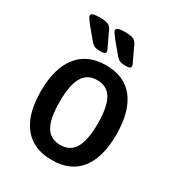

<svg xmlns="http://www.w3.org/2000/svg" viewBox="-174 -827 867 943"><g transform="rotate(30 260.0 -355.5)"><path d="M261 7Q156 7 101 -61.5Q46 -130 46 -260Q46 -390 101.5 -460Q157 -530 261 -530Q366 -530 420 -460Q474 -390 474 -260Q474 -130 420 -61.5Q366 7 261 7ZM260 -78Q316 -78 342 -122.5Q368 -167 368 -261Q368 -355 342 -400Q316 -445 260 -445Q204 -445 178 -400.5Q152 -356 152 -261Q152 -167 177.5 -122.5Q203 -78 260 -78ZM346 -575Q323 -575 311.5 -579.5Q300 -584 286 -601L236 -661Q224 -677 217.5 -686Q211 -695 211 -702Q211 -718 258 -718Q293 -718 306.5 -711.5Q320 -705 327 -691L362 -617Q367 -608 370 -600.5Q373 -593 373 -588Q373 -575 346 -575ZM203 -575Q180 -575 168.5 -579.5Q157 -584 143 -601L93 -661Q81 -677 74.5 -686Q68 -695 68 -702Q68 -718 115 -718Q150 -718 163.5 -711.5Q177 -705 184 -691L219 -617Q224 -608 227 -600.5Q230 -593 230 -588Q230 -575 203 -575Z"/></g></svg>

Font: Asap Semi Condensed Medium
Style: Regular
Weight: 500
Width: 4
Designer: Pablo Cosgaya
Foundry: Omnibus-Type
Version: Version 3.001; ttfautohint (v1.8.4.7-5d5b)